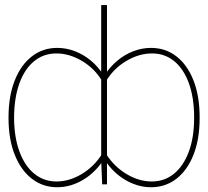

<svg xmlns="http://www.w3.org/2000/svg" viewBox="-20 -748 845 779"><path d="M790 -271.5V-269.5Q790 -183.1 765.1 -120.1Q740.2 -57.1 695.8 -22.7Q651.4 11.7 592.8 11.7Q564.9 11.7 538.6 3.9Q512.2 -3.9 487.8 -18.3Q463.4 -32.7 442.6 -53Q421.9 -73.2 405.3 -98.6V-444.3Q427.2 -478 456.8 -502.4Q486.3 -526.9 521.2 -540.3Q556.2 -553.7 592.8 -553.7Q651.4 -553.7 695.8 -519.3Q740.2 -484.9 765.1 -421.6Q790 -358.4 790 -271.5ZM767.6 -269.5V-271.5Q767.6 -351.1 746.6 -409.4Q725.6 -467.8 687.3 -499.5Q648.9 -531.2 596.7 -531.2Q544.4 -531.2 493.4 -501.2Q442.4 -471.2 412.1 -421.9V-121.1Q443.4 -71.8 493.7 -41.7Q543.9 -11.7 595.7 -11.7Q647.5 -11.7 686 -43.2Q724.6 -74.7 746.1 -132.6Q767.6 -190.4 767.6 -269.5ZM390.6 -95.7V-727.5H414.1V0H394.5ZM14.6 -269.5V-271.5Q14.6 -358.4 39.8 -421.6Q64.9 -484.9 109.4 -519.3Q153.8 -553.7 211.9 -553.7Q249 -553.7 283.9 -540.3Q318.8 -526.9 348.4 -502.4Q377.9 -478 399.4 -444.3V-98.6Q382.8 -73.2 362.1 -53Q341.3 -32.7 317.1 -18.3Q293 -3.9 266.4 3.9Q239.7 11.7 211.9 11.7Q153.8 11.7 109.4 -22.7Q64.9 -57.1 39.8 -120.1Q14.6 -183.1 14.6 -269.5ZM37.1 -271.5V-269.5Q37.6 -190.4 59.1 -132.6Q80.6 -74.7 119.1 -43.2Q157.7 -11.7 209 -11.7Q261.2 -11.7 311.3 -41.7Q361.3 -71.8 392.6 -121.1V-421.9Q362.8 -471.2 311.8 -501.2Q260.7 -531.2 209 -531.2Q156.7 -531.2 118.2 -499.5Q79.6 -467.8 58.6 -409.4Q37.6 -351.1 37.1 -271.5Z"/></svg>

Font: Inter 28pt Thin
Style: Regular
Weight: 250
Designer: Rasmus Andersson
Foundry: rsms
Version: Version 4.001;git-66647c0bb